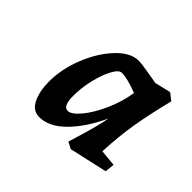

<svg xmlns="http://www.w3.org/2000/svg" viewBox="-86 -769 571 571"><g transform="rotate(45 199.0 -483.5)"><path d="M70 -416Q70 -468 91.5 -522Q113 -576 147 -612Q181 -648 215 -648Q227 -648 253 -643.5Q279 -639 297 -636L347 -648L369 -631Q351 -560 341.5 -503.5Q332 -447 329 -381L381 -376L378 -346L258 -319L237 -330L245 -356Q267 -427 273 -463Q243 -398 204 -359Q165 -320 124 -320Q97 -320 83.5 -347.5Q70 -375 70 -416ZM171 -393Q186 -393 207.5 -418.5Q229 -444 247.5 -485Q266 -526 273 -570Q229 -587 205 -587Q193 -587 180.5 -564Q168 -541 159.5 -506Q151 -471 151 -436Q151 -393 171 -393Z"/></g></svg>

Font: Andada Pro SemiBold
Style: Italic
Weight: 600
Italic angle: -6.99998°
Designer: Carolina Giovagnoli
Foundry: Huerta Tipografica
Version: Version 3.005